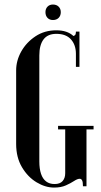

<svg xmlns="http://www.w3.org/2000/svg" viewBox="-20 -842 455 868"><path d="M185.5 -787Q185.5 -802.2 194.8 -811.9Q204 -821.5 219.2 -821.5Q235.5 -821.5 245.1 -811.9Q254.8 -802.2 254.8 -787Q254.8 -771 245.1 -761.2Q235.5 -751.5 219.2 -751.5Q204 -751.5 194.8 -761.2Q185.5 -771 185.5 -787ZM53 -523.8Q53 -568.2 76.2 -609.5Q99.5 -650.8 140.4 -677.9Q181.2 -705 234.5 -705Q259.5 -705 278.8 -698.6Q298 -692.2 312 -679.2Q319.2 -681.5 321.2 -686.2Q323.2 -691 323.2 -699H339.2V-539.8H323.2V-598.5Q323.2 -638.8 300.9 -663.9Q278.5 -689 234.8 -689Q195.8 -689 176.8 -663.8Q157.8 -638.5 157.8 -591.2V-111.8Q157.8 -79.2 165.4 -56.4Q173 -33.5 188.4 -21.8Q203.8 -10 226.8 -10Q251.2 -10 263 -23.4Q274.8 -36.8 274.8 -59V-257H242.5V-273H403V-257H371V0H355Q355 -19 351.2 -26.4Q347.5 -33.8 340.5 -33.8Q330.2 -33.8 315 -23.8Q299.8 -13.8 277.8 -3.9Q255.8 6 224.2 6Q185 6 145.4 -17.8Q105.8 -41.5 79.4 -85.9Q53 -130.2 53 -191.2Z"/></svg>

Font: Emberly Black
Style: Regular
Weight: 900
Designer: Rajesh Rajput
Foundry: Rajesh Rajput
Version: Version 1.000